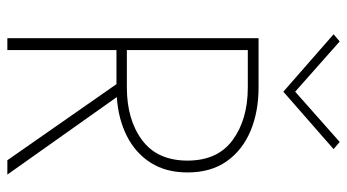

<svg xmlns="http://www.w3.org/2000/svg" viewBox="-236 -730 966 535"><g transform="rotate(90 247.5 -463.0)"><path d="M236 -802 376 -926 396 -909 236 -769 76 -909 96 -926ZM87 -700H224Q292 -700 345.5 -677.5Q399 -655 430 -611Q461 -567 461 -502Q461 -442 434 -399.5Q407 -357 359.5 -333Q312 -309 251 -305L467 0H427L215 -304H120V0H87ZM224 -670H120V-333H224Q314 -333 371 -375.5Q428 -418 428 -502Q428 -586 370.5 -628Q313 -670 224 -670Z"/></g></svg>

Font: Jost* Thin
Style: Regular
Weight: 200
Version: Version 3.7